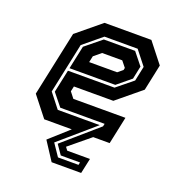

<svg xmlns="http://www.w3.org/2000/svg" viewBox="-132 -644 849 932"><g transform="rotate(20 292.5 -178.0)"><path d="M239 183.5 177.5 89 276.5 0H134L53 -103L124 -437L249 -540H491L572 -437L543.5 -302L418.5 -199H215L209 -172L233 -141.5H502L472 0H387L279 89L291 105H408.5L391.5 183.5ZM260 151H366L369 137.5H269.5L236 89L414 -65.5L417 -79.5H188L136.5 -143.5L161.5 -261H402L484.5 -328L500.5 -404L443 -477H271.5L177 -399L122 -139.5L180 -65.5H397L218 89ZM164.5 -275 190 -395 273.5 -463H435L485.5 -400L471.5 -333L401 -275ZM244 -335.5H388.5L414 -356.5L416.5 -368L392 -398.5H288L251 -368Z"/></g></svg>

Font: Tourney Expanded Regular
Style: Bold Italic
Weight: 700
Width: 7
Italic angle: -12°
Designer: Tyler Finck
Foundry: Etcetera Type Co
Version: Version 1.010; ttfautohint (v1.8.3)